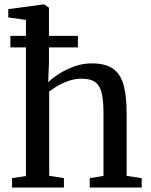

<svg xmlns="http://www.w3.org/2000/svg" viewBox="-20 -839 674 859"><path d="M96 -51.5V-750L17 -761V-798L172 -819H178.5L199 -804.5V-555L195.5 -471Q213.5 -489 244.2 -508.8Q275 -528.5 313 -542Q351 -555.5 390.5 -555.5Q452 -555.5 486 -531.2Q520 -507 533.2 -457.8Q546.5 -408.5 546.5 -332.5V-52L614 -42V0H381.5V-42L443 -52V-332.5Q443 -384 436 -418.5Q429 -453 408 -470Q387 -487 345 -487Q318.5 -487 292.2 -478.8Q266 -470.5 242.2 -457.2Q218.5 -444 200 -429.5V-52.5L266 -42V0H34V-42ZM26.5 -678.5H328.5V-627H26.5Z"/></svg>

Font: Merriweather 48pt
Style: Regular
Weight: 400
Version: Version 2.100